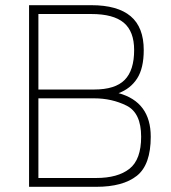

<svg xmlns="http://www.w3.org/2000/svg" viewBox="-20 -720 660 740"><path d="M92 -700H332Q433 -700 483.5 -657.5Q534 -615 534 -527Q534 -457 508.5 -417.5Q483 -378 437 -361Q561 -327 561 -193Q561 -85 507.5 -42.5Q454 0 351 0H92ZM343 -375Q424 -375 460.5 -412Q497 -449 497 -527Q497 -599 457 -632.5Q417 -666 332 -666H128V-375ZM351 -34Q434 -34 479 -69.5Q524 -105 524 -193Q524 -285 467.5 -313Q411 -341 343 -341H128V-34Z"/></svg>

Font: Cairo ExtraLight
Style: Regular
Weight: 275
Designer: Mohamed Gaber, Accademia di Belle Arti di Urbino and others
Foundry: Kief Type Foundry, Accademia di Belle Arti di Urbino and others
Version: Version 3.011